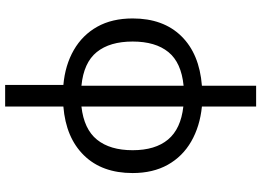

<svg xmlns="http://www.w3.org/2000/svg" viewBox="-158 -642 1040 765"><g transform="rotate(90 362.5 -260.0)"><path d="M405 -760V-544Q484 -536 544 -501.5Q604 -467 637 -408Q670 -349 670 -268Q670 -146 599.5 -74Q529 -2 405 8V240H319V8Q240 1 180 -33.5Q120 -68 87 -127Q54 -186 54 -268Q54 -390 124.5 -462Q195 -534 322 -544V-760ZM322 -471Q230 -462 188 -410.5Q146 -359 146 -268Q146 -177 188 -125Q230 -73 322 -64ZM405 -470V-64Q495 -74 537 -126Q579 -178 579 -268Q579 -358 536.5 -409Q494 -460 405 -470Z"/></g></svg>

Font: Apis
Style: Regular
Weight: 400
Designer: Monotype Design Team
Foundry: Monotype Imaging Inc.
Version: Version 2.000; build 0001